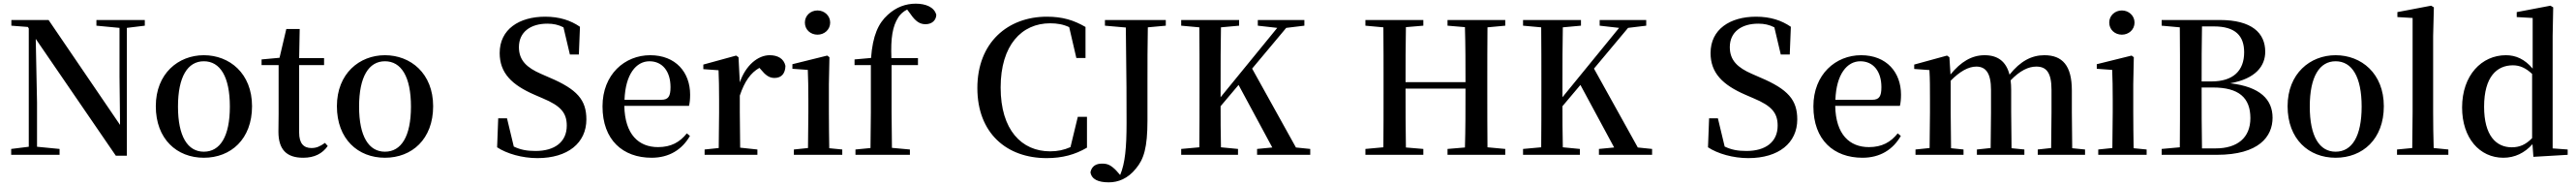

<svg xmlns="http://www.w3.org/2000/svg" viewBox="-20 -844 14055 1014"><path d="M612 5H672V-692L770 -704V-735H506V-704L632 -692V-427L635 -163L245 -735H42V-704L132 -697L137 -689V-44L41 -32V0H305V-32L182 -44V-285L175 -632Z M1092 16C1239 16 1355 -85 1355 -265C1355 -444 1232 -543 1092 -543C953 -543 830 -443 830 -265C830 -86 945 16 1092 16ZM1092 -17C1004 -17 951 -100 951 -263C951 -426 1004 -510 1092 -510C1181 -510 1234 -426 1234 -263C1234 -100 1181 -17 1092 -17Z M1634 16C1696 16 1739 -7 1768 -48L1753 -65C1726 -46 1707 -37 1679 -37C1637 -37 1612 -62 1612 -121V-489H1748V-527H1612L1615 -686H1542L1505 -529L1407 -520V-489H1500V-223C1500 -185 1499 -161 1499 -126C1499 -29 1543 16 1634 16Z M2080 16C2227 16 2343 -85 2343 -265C2343 -444 2220 -543 2080 -543C1941 -543 1818 -443 1818 -265C1818 -86 1933 16 2080 16ZM2080 -17C1992 -17 1939 -100 1939 -263C1939 -426 1992 -510 2080 -510C2169 -510 2222 -426 2222 -263C2222 -100 2169 -17 2080 -17Z M2912 18C3078 18 3179 -65 3179 -193C3179 -299 3129 -357 2978 -421L2930 -442C2855 -475 2811 -514 2811 -587C2811 -670 2875 -715 2966 -715C3000 -715 3026 -709 3054 -695L3089 -547H3138L3144 -698C3093 -733 3032 -753 2954 -753C2812 -753 2706 -684 2706 -555C2706 -446 2772 -381 2897 -327L2941 -308C3039 -267 3072 -229 3072 -159C3072 -70 3006 -21 2902 -21C2855 -21 2821 -27 2783 -45L2746 -199H2698L2692 -41C2745 -6 2829 18 2912 18Z M3535 16C3630 16 3701 -28 3744 -103L3727 -117C3689 -69 3641 -42 3570 -42C3465 -42 3389 -110 3386 -267H3739C3743 -284 3745 -303 3745 -328C3745 -449 3667 -543 3527 -543C3389 -543 3267 -439 3267 -264C3267 -81 3378 16 3535 16ZM3387 -300C3392 -440 3451 -510 3523 -510C3594 -510 3638 -455 3638 -369C3638 -320 3627 -300 3588 -300Z M3900 0H4112V-29L4018 -39L4016 -232V-323C4042 -400 4075 -447 4123 -474L4131 -465C4155 -436 4175 -419 4205 -419C4246 -419 4264 -446 4265 -485C4256 -526 4221 -543 4179 -543C4115 -543 4048 -488 4016 -395L4009 -532L3996 -541L3817 -492V-467L3900 -461C3902 -412 3903 -369 3903 -301V-232L3901 -37L3824 -29V0Z M4440 -655C4477 -655 4509 -682 4509 -721C4509 -759 4477 -787 4440 -787C4402 -787 4371 -759 4371 -721C4371 -682 4402 -655 4440 -655ZM4387 0H4575V-29L4504 -36C4503 -93 4502 -177 4502 -232V-385L4505 -532L4493 -541L4303 -494V-469L4387 -463C4389 -414 4390 -367 4390 -300V-232L4388 -37L4311 -29V0Z M4728 0H4944V-29L4846 -38L4844 -232V-489H4988V-527H4843C4839 -638 4849 -700 4881 -750C4892 -767 4909 -782 4929 -792L4947 -768C4974 -728 4998 -712 5029 -712C5065 -712 5087 -734 5088 -763C5077 -806 5029 -824 4976 -824C4922 -824 4870 -806 4823 -763C4772 -717 4741 -650 4732 -528L4642 -520V-489H4731V-232L4729 -37L4647 -29V0Z M5690 18C5776 18 5845 -1 5910 -39V-207H5860L5820 -42C5784 -26 5749 -19 5709 -19C5554 -19 5439 -135 5439 -367C5439 -598 5554 -717 5709 -717C5748 -717 5781 -711 5813 -696L5852 -528H5902V-697C5838 -734 5777 -753 5691 -753C5478 -753 5312 -612 5312 -364C5312 -118 5472 18 5690 18Z M6008 -704 6122 -694C6126 -404 6126 -289 6126 -174C6126 -39 6118 46 6091 110L6069 85C6039 55 6022 48 5992 48C5960 48 5936 61 5929 95C5935 134 5972 150 6029 150C6080 150 6133 130 6177 75C6220 24 6240 -38 6240 -188V-396C6240 -497 6240 -598 6242 -695L6340 -704V-735H6008Z M6943 0H7128V-32L7050 -40L6811 -470L6997 -692L7096 -704V-735H6842V-704L6948 -692L6639 -314V-393C6639 -494 6639 -596 6641 -695L6740 -704V-735H6424V-704L6523 -695C6524 -595 6524 -495 6524 -393V-342C6524 -241 6524 -140 6523 -41L6424 -32V0H6734V-32L6641 -41C6639 -123 6639 -200 6639 -265L6737 -381L6921 -40L6838 -32V0Z M7877 -704 7972 -696C7975 -596 7975 -497 7975 -396H7648C7648 -497 7648 -597 7650 -696L7745 -704V-735H7429V-704L7527 -695C7528 -595 7528 -495 7528 -393V-342C7528 -241 7528 -140 7527 -41L7429 -32V0H7745V-32L7650 -40C7648 -140 7648 -241 7648 -361H7975C7975 -241 7975 -139 7972 -40L7877 -32V0H8192V-32L8095 -41C8094 -141 8094 -242 8094 -342V-393C8094 -494 8094 -596 8095 -695L8192 -704V-735H7877Z M8808 0H8993V-32L8915 -40L8676 -470L8862 -692L8961 -704V-735H8707V-704L8813 -692L8504 -314V-393C8504 -494 8504 -596 8506 -695L8605 -704V-735H8289V-704L8388 -695C8389 -595 8389 -495 8389 -393V-342C8389 -241 8389 -140 8388 -41L8289 -32V0H8599V-32L8506 -41C8504 -123 8504 -200 8504 -265L8602 -381L8786 -40L8703 -32V0Z M9518 18C9684 18 9785 -65 9785 -193C9785 -299 9735 -357 9584 -421L9536 -442C9461 -475 9417 -514 9417 -587C9417 -670 9481 -715 9572 -715C9606 -715 9632 -709 9660 -695L9695 -547H9744L9750 -698C9699 -733 9638 -753 9560 -753C9418 -753 9312 -684 9312 -555C9312 -446 9378 -381 9503 -327L9547 -308C9645 -267 9678 -229 9678 -159C9678 -70 9612 -21 9508 -21C9461 -21 9427 -27 9389 -45L9352 -199H9304L9298 -41C9351 -6 9435 18 9518 18Z M10141 16C10236 16 10307 -28 10350 -103L10333 -117C10295 -69 10247 -42 10176 -42C10071 -42 9995 -110 9992 -267H10345C10349 -284 10351 -303 10351 -328C10351 -449 10273 -543 10133 -543C9995 -543 9873 -439 9873 -264C9873 -81 9984 16 10141 16ZM9993 -300C9998 -440 10057 -510 10129 -510C10200 -510 10244 -455 10244 -369C10244 -320 10233 -300 10194 -300Z M11169 0H11355V-29L11285 -36L11283 -232V-351C11283 -486 11232 -543 11133 -543C11064 -543 11002 -511 10943 -437C10924 -511 10877 -543 10807 -543C10737 -543 10677 -507 10621 -438L10615 -532L10602 -541L10423 -492V-468L10506 -462C10509 -412 10509 -369 10509 -302V-232L10507 -37L10430 -29V0H10692V-29L10624 -36L10622 -232V-404C10672 -455 10719 -481 10762 -481C10813 -481 10842 -446 10842 -354V-232L10840 -37L10765 -29V0H11024V-29L10954 -36L10952 -232V-353C10952 -372 10951 -390 10949 -406C11000 -459 11046 -481 11089 -481C11143 -481 11172 -450 11172 -354V-232L11170 -37L11097 -29V0Z M11556 -655C11593 -655 11625 -682 11625 -721C11625 -759 11593 -787 11556 -787C11518 -787 11487 -759 11487 -721C11487 -682 11518 -655 11556 -655ZM11503 0H11691V-29L11620 -36C11619 -93 11618 -177 11618 -232V-385L11621 -532L11609 -541L11419 -494V-469L11503 -463C11505 -414 11506 -367 11506 -300V-232L11504 -37L11427 -29V0Z M11773 -704 11872 -695C11873 -596 11873 -496 11873 -396V-349C11873 -245 11873 -142 11872 -41L11773 -32V0H12074C12304 0 12378 -100 12378 -202C12378 -301 12311 -371 12147 -390C12287 -415 12338 -485 12338 -562C12338 -664 12265 -735 12090 -735H11773ZM11991 -367H12053C12193 -367 12257 -312 12257 -200C12257 -93 12186 -35 12067 -35H11993C11991 -138 11991 -244 11991 -367ZM11993 -700H12058C12176 -700 12223 -648 12223 -559C12223 -458 12163 -400 12044 -400H11991C11991 -504 11991 -603 11993 -700Z M12722 16C12869 16 12985 -85 12985 -265C12985 -444 12862 -543 12722 -543C12583 -543 12460 -443 12460 -265C12460 -86 12575 16 12722 16ZM12722 -17C12634 -17 12581 -100 12581 -263C12581 -426 12634 -510 12722 -510C12811 -510 12864 -426 12864 -263C12864 -100 12811 -17 12722 -17Z M13139 0H13337V-29L13257 -37C13255 -98 13254 -172 13254 -232V-647L13258 -804L13243 -813L13059 -778V-751L13142 -746V-232L13140 -37L13057 -29V0Z M13801 11 13988 0V-29L13906 -35V-649L13909 -804L13894 -813L13710 -778V-751L13797 -746V-470C13754 -521 13706 -543 13651 -543C13519 -543 13412 -434 13412 -258C13412 -91 13508 16 13637 16C13699 16 13753 -10 13796 -58ZM13794 -91C13759 -55 13725 -41 13683 -41C13597 -41 13532 -106 13532 -262C13532 -427 13603 -488 13689 -488C13726 -488 13759 -474 13794 -441Z"/></svg>

Font: Noto Serif CJK HK SemiBold
Style: Regular
Weight: 600
Designer: Ryoko NISHIZUKA 西塚涼子 (kana & ideographs); Frank Grießhammer (Latin, Greek & Cyrillic); Wenlong ZHANG 张文龙 (bopomofo); San
Foundry: Adobe
Version: Version 2.001;hotconv 1.1.0;makeotfexe 2.6.0